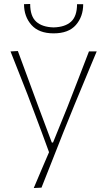

<svg xmlns="http://www.w3.org/2000/svg" viewBox="-20 -753 540 967"><path d="M150 194Q169 149 188.2 103.8Q207.5 58.5 227 13.5Q209 -36.5 190 -87.2Q171 -138 153 -186L119 -276Q98 -329.5 76 -385.2Q54 -441 33 -494L70 -496Q96.5 -424 122 -355Q147.5 -286 174 -214L241 -35H247L320 -215Q348 -286.5 374.5 -355.2Q401 -424 428 -494H467Q450 -453.5 434.5 -416.2Q419 -379 400.5 -334.2Q382 -289.5 356 -227L300 -89Q262 7 236.5 72Q211 137 189 192ZM250 -585Q176 -585 138.5 -627.2Q101 -669.5 101 -732L132 -733Q132 -671.5 162.2 -644Q192.5 -616.5 250 -615Q308 -616.5 338 -644Q368 -671.5 368 -732H399Q399 -669.5 362.2 -627.2Q325.5 -585 250 -585Z"/></svg>

Font: Commissioner Loud Thin
Style: Regular
Weight: 100
Designer: Kostas Bartsokas
Foundry: Kostas Bartsokas
Version: Version 1.000; ttfautohint (v1.8.3)